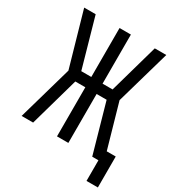

<svg xmlns="http://www.w3.org/2000/svg" viewBox="-204 -862 1039 1128"><g transform="rotate(30 316.0 -297.5)"><path d="M555 140V0H513L419 -332H351V0H274V-333H206L112 0H34L139 -368L34 -735H112L206 -403H274V-735H351V-402H419L513 -735H591L486 -368L571 -70H632V140Z"/></g></svg>

Font: Zed Sans
Style: Regular
Weight: 400
Designer: Belleve Invis
Foundry: Belleve Invis
Version: Version 1.0.0; ttfautohint (v1.8.4)